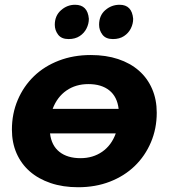

<svg xmlns="http://www.w3.org/2000/svg" viewBox="-20 -778 708 806"><path d="M308 8Q244 8 192.5 -9.5Q141 -27 105 -58.5Q69 -90 49.5 -134.5Q30 -179 30 -234Q30 -301 54.5 -358.5Q79 -416 122.5 -458Q166 -500 227 -523.5Q288 -547 361 -547Q425 -547 476 -530Q527 -513 563 -481.5Q599 -450 618.5 -405Q638 -360 638 -305Q638 -238 613.5 -180.5Q589 -123 545.5 -81Q502 -39 441.5 -15.5Q381 8 308 8ZM478 -321Q472 -372 439 -398.5Q406 -425 351 -425Q298 -425 259 -398Q220 -371 201 -321ZM318 -114Q370 -114 409 -141Q448 -168 466 -218H190Q196 -167 229.5 -140.5Q263 -114 318 -114ZM268 -614Q238 -614 224 -632.5Q210 -651 210 -674Q210 -712 236 -735Q262 -758 295 -758Q348 -758 353 -699Q353 -678 343.2 -658.5Q333.5 -639 314.5 -626.5Q295.5 -614 268 -614ZM454 -614Q424 -614 410 -632.5Q396 -651 396 -674Q396 -713 422 -735.5Q448 -758 482 -758Q534 -758 539 -699Q539 -678 529.2 -658.5Q519.5 -639 500.5 -626.5Q481.5 -614 454 -614Z"/></svg>

Font: Argentum Sans SemiBold
Style: Italic
Weight: 600
Italic angle: -11°
Designer: Julieta Ulanovsky (font), Cristiano Sobral (main changes and remaster)
Foundry: Julieta Ulanovsky (font), Cristiano Sobral (main changes and remaster)
Version: Version 2.007;June 15, 2022;FontCreator 14.0.0.2814 64-bit; 